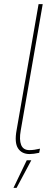

<svg xmlns="http://www.w3.org/2000/svg" viewBox="-20 -740 265 926"><path d="M60 -112 166 -720H186L80 -111Q72 -66 82 -41Q92 -16 122 -16Q144 -16 173 -23L169 -3Q141 3 123 3Q85 3 67 -24.5Q49 -52 60 -112ZM109 33H131L60 166H45Z"/></svg>

Font: Fixel Italic Variable 20240409 Display Thin
Style: Italic
Weight: 100
Italic angle: -10°
Designer: AlfaBravo + MacPaw
Foundry: Kyrylo Tkachov, Marchela Mozhyna, Serhii Makarenko, Maria Weinstein, Zakhar Kryvoshyya
Version: Version 1.211;Glyphs 3.2 (3225)